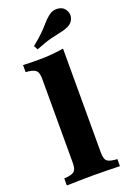

<svg xmlns="http://www.w3.org/2000/svg" viewBox="-157 -877 631 932"><g transform="rotate(-20 159.0 -411.0)"><path d="M155.6 -2.4Q119.4 -2.4 87.1 -1.6Q54.8 -0.8 18.5 0V-36.3L34.7 -37.9Q63.7 -41.1 73.4 -52.8Q83.1 -64.5 83.1 -94.4V-209.7H228.2V-94.4Q228.2 -64.5 237.5 -52.8Q246.8 -41.1 275.8 -37.9L292.7 -36.3V0Q255.6 -0.8 223.8 -1.6Q191.9 -2.4 155.6 -2.4ZM83.1 -209.7V-525Q83.1 -556.5 73.4 -568.1Q63.7 -579.8 34.7 -583.9L18.5 -585.5V-621.8Q38.7 -621 56.5 -620.6Q74.2 -620.2 97.6 -620.2Q136.3 -620.2 167.7 -623Q199.2 -625.8 228.2 -630.6V-621.8V-209.7ZM111.3 -669.4 100 -690.3Q131.5 -715.3 151.2 -734.7Q171 -754 183.9 -769Q196.8 -783.9 208.5 -795.2Q220.2 -806.5 234.7 -815.3Q253.2 -825 277.4 -820.6Q301.6 -816.1 312.1 -793.5Q321.8 -775 314.5 -754.4Q307.3 -733.9 287.1 -723.4Q267.7 -713.7 245.6 -709.3Q223.4 -704.8 192.3 -697.2Q161.3 -689.5 111.3 -669.4Z"/></g></svg>

Font: Playfair 9pt Black
Style: Regular
Weight: 900
Designer: Claus Eggers Sørensen
Foundry: Claus Eggers Sørensen
Version: Version 2.203